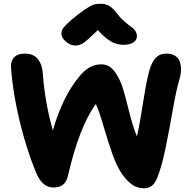

<svg xmlns="http://www.w3.org/2000/svg" viewBox="-20 -1027 1034 1032"><path d="M386.2 -782.2Q358.4 -782.2 334.2 -803.2Q310.1 -824.2 310.1 -847.2Q310.1 -858.4 314.2 -867.4Q318.4 -876.5 338.4 -896.7Q358.4 -917 397.9 -948.2Q427.2 -969.7 436.5 -976.3Q445.8 -982.9 462.9 -992.7Q480 -1002.4 492.7 -1004.6Q505.4 -1006.8 522.9 -1006.8Q547.9 -1006.8 567.4 -995.1Q586.9 -983.4 606 -958Q625 -932.6 647.5 -912.8Q669.9 -893.1 683.6 -884Q697.3 -875 706.5 -862.1Q715.8 -849.1 715.8 -832Q715.8 -811 696.3 -798.6Q676.8 -786.1 642.1 -786.1Q608.9 -786.1 577.6 -803.5Q546.4 -820.8 505.9 -865.2Q449.7 -810.1 428.5 -796.1Q407.2 -782.2 386.2 -782.2ZM757.8 -15.1Q721.7 -15.1 695.8 -30.8Q669.9 -46.4 640.1 -85.9Q609.9 -126.5 584.7 -197.5Q559.6 -268.6 536.6 -348.4Q513.7 -428.2 495.1 -467.8Q405.8 -345.7 345.2 -82Q337.9 -49.8 318.8 -34.4Q299.8 -19 266.1 -19Q205.6 -19 171.9 -104Q121.6 -226.6 85.2 -377.7Q48.8 -528.8 39.1 -664.1Q36.6 -697.3 55.2 -718Q73.7 -738.8 115.2 -738.8Q159.7 -738.8 183.6 -709.2Q207.5 -679.7 210 -632.8Q221.2 -475.6 264.2 -326.2Q316.9 -509.3 405.8 -615.2Q432.6 -647.9 460.9 -664.6Q489.3 -681.2 525.9 -681.2Q557.1 -681.2 580.6 -659.9Q604 -638.7 627.9 -586.9Q643.1 -552.2 668.7 -448Q694.3 -343.8 715.8 -293.9Q729 -346.2 751.2 -488.8Q773.4 -631.3 792 -674.8Q806.2 -709 825.4 -723.9Q844.7 -738.8 875 -738.8Q902.8 -738.8 921.1 -727.1Q939.5 -715.3 946.5 -695.3Q953.6 -675.3 952.9 -650.6Q952.1 -626 943.8 -598.1Q927.2 -542 908.9 -437.5Q890.6 -333 870.4 -233.4Q850.1 -133.8 824.2 -68.8Q801.8 -15.1 757.8 -15.1Z"/></svg>

Font: Shantell Sans Bouncy
Style: Bold
Weight: 700
Designer: Stephen Nixon, Anya Danilova, Shantell Martin
Foundry: Arrow Type
Version: Version 1.006;[9816181b4]